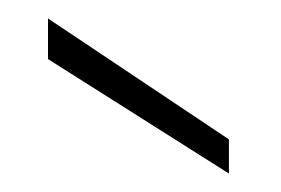

<svg xmlns="http://www.w3.org/2000/svg" viewBox="-20 -775 304 208"><path d="M32 -711V-755L228 -624V-587Z"/></svg>

Font: Poppins ExtraLight
Style: Regular
Weight: 275
Designer: Ninad Kale (Devanagari), Jonny Pinhorn (Latin)
Foundry: Indian Type Foundry
Version: Version 3.200;PS 1.000;hotconv 16.6.54;makeotf.lib2.5.65590